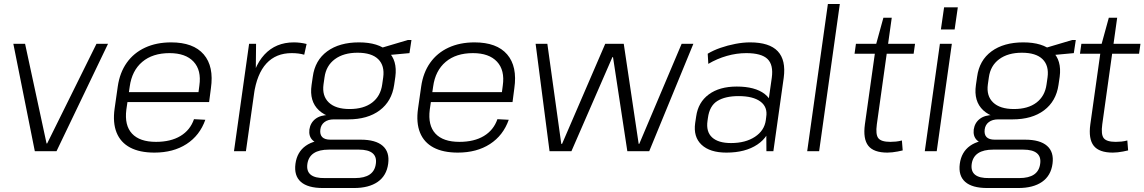

<svg xmlns="http://www.w3.org/2000/svg" viewBox="-20 -760 5752 965"><path d="M47 -540H106L214 -39H217L465 -540H523L264 0H155Z M756 7Q682 7 634 -18.5Q586 -44 566 -93.5Q546 -143 556 -214L572 -326Q582 -395 617 -444.5Q652 -494 709 -520.5Q766 -547 840 -547Q952 -547 1004 -486.5Q1056 -426 1040 -316L1031 -247H609L616 -297H989L975 -277L982 -330Q993 -407 953 -450Q913 -493 832 -493Q747 -493 695 -449Q643 -405 632 -325L615 -209Q605 -130 643.5 -88.5Q682 -47 764 -47Q838 -47 887 -76.5Q936 -106 955 -161L1012 -158Q984 -79 917.5 -36Q851 7 756 7Z M1232 -540H1267L1265 -346L1216 0H1156ZM1235 -305Q1252 -424 1309 -485.5Q1366 -547 1457 -547Q1473 -547 1489 -545Q1505 -543 1521 -539L1509 -485Q1482 -493 1446 -493Q1367 -493 1319 -441Q1271 -389 1256 -285Z M1730 -160Q1632 -160 1583 -205.5Q1534 -251 1546 -333L1552 -374Q1563 -457 1624.5 -502Q1686 -547 1784 -547Q1882 -547 1930 -502Q1978 -457 1967 -374L1961 -333Q1949 -251 1888.5 -205.5Q1828 -160 1730 -160ZM1603 185Q1527 185 1492 154Q1457 123 1465 63Q1473 4 1516.5 -27Q1560 -58 1637 -58H1793Q1868 -58 1903.5 -27Q1939 4 1931 63Q1923 123 1878.5 154Q1834 185 1759 185ZM1764 135Q1860 135 1869 63Q1874 28 1852.5 10Q1831 -8 1784 -8H1633Q1536 -8 1525 63Q1514 137 1613 135ZM1612 -36Q1571 -36 1551 -55.5Q1531 -75 1535 -109Q1540 -143 1565.5 -162.5Q1591 -182 1634 -182H1733L1730 -160H1658Q1629 -160 1611 -146.5Q1593 -133 1590 -109Q1587 -84 1599.5 -71Q1612 -58 1641 -58H1715L1712 -36ZM1737 -212Q1808 -212 1850.5 -244.5Q1893 -277 1901 -336L1906 -371Q1914 -430 1881 -462.5Q1848 -495 1777 -495Q1707 -495 1663 -462.5Q1619 -430 1611 -371L1606 -336Q1598 -278 1632.5 -245Q1667 -212 1737 -212ZM1892 -518 2030 -559H2048L2038 -493L1886 -479Z M2281 7Q2207 7 2159 -18.5Q2111 -44 2091 -93.5Q2071 -143 2081 -214L2097 -326Q2107 -395 2142 -444.5Q2177 -494 2234 -520.5Q2291 -547 2365 -547Q2477 -547 2529 -486.5Q2581 -426 2565 -316L2556 -247H2134L2141 -297H2514L2500 -277L2507 -330Q2518 -407 2478 -450Q2438 -493 2357 -493Q2272 -493 2220 -449Q2168 -405 2157 -325L2140 -209Q2130 -130 2168.5 -88.5Q2207 -47 2289 -47Q2363 -47 2412 -76.5Q2461 -106 2480 -161L2537 -158Q2509 -79 2442.5 -36Q2376 7 2281 7Z M2672 -540H2731L2801 -37H2805L3022 -540H3115L3190 -37H3193L3406 -540H3465L3243 0H3133L3061 -473H3058L2852 0H2742Z M3831 -173 3859 -369Q3868 -434 3837.5 -463.5Q3807 -493 3731 -493Q3682 -493 3633 -479Q3584 -465 3540 -439L3537 -490Q3565 -507 3601 -519.5Q3637 -532 3676 -539.5Q3715 -547 3750 -547Q3847 -547 3889 -502.5Q3931 -458 3919 -369L3867 0H3832ZM3631 7Q3548 7 3506 -32.5Q3464 -72 3474 -142L3479 -175Q3489 -246 3542.5 -285.5Q3596 -325 3683 -325Q3775 -325 3823.5 -287.5Q3872 -250 3862 -180L3857 -145Q3847 -74 3786.5 -33.5Q3726 7 3631 7ZM3654 -41Q3727 -41 3774.5 -72.5Q3822 -104 3829 -156L3831 -172Q3839 -222 3802 -249.5Q3765 -277 3692 -277Q3625 -277 3585.5 -252.5Q3546 -228 3538 -167L3536 -153Q3528 -98 3559 -69.5Q3590 -41 3654 -41Z M4201 -740 4097 0H4037L4141 -740Z M4440 7Q4371 7 4344 -27.5Q4317 -62 4327 -135L4384 -540L4420 -671H4462L4387 -135Q4380 -84 4394.5 -65.5Q4409 -47 4455 -47Q4469 -47 4483.5 -48.5Q4498 -50 4513 -54L4517 -4Q4505 -1 4491.5 1.5Q4478 4 4465 5.5Q4452 7 4440 7ZM4282 -540H4579L4572 -490H4275Z M4764 -540 4688 0H4628L4704 -540ZM4794 -723 4778 -612H4709L4725 -723Z M5069 -160Q4971 -160 4922 -205.5Q4873 -251 4885 -333L4891 -374Q4902 -457 4963.5 -502Q5025 -547 5123 -547Q5221 -547 5269 -502Q5317 -457 5306 -374L5300 -333Q5288 -251 5227.5 -205.5Q5167 -160 5069 -160ZM4942 185Q4866 185 4831 154Q4796 123 4804 63Q4812 4 4855.5 -27Q4899 -58 4976 -58H5132Q5207 -58 5242.5 -27Q5278 4 5270 63Q5262 123 5217.5 154Q5173 185 5098 185ZM5103 135Q5199 135 5208 63Q5213 28 5191.5 10Q5170 -8 5123 -8H4972Q4875 -8 4864 63Q4853 137 4952 135ZM4951 -36Q4910 -36 4890 -55.5Q4870 -75 4874 -109Q4879 -143 4904.5 -162.5Q4930 -182 4973 -182H5072L5069 -160H4997Q4968 -160 4950 -146.5Q4932 -133 4929 -109Q4926 -84 4938.5 -71Q4951 -58 4980 -58H5054L5051 -36ZM5076 -212Q5147 -212 5189.5 -244.5Q5232 -277 5240 -336L5245 -371Q5253 -430 5220 -462.5Q5187 -495 5116 -495Q5046 -495 5002 -462.5Q4958 -430 4950 -371L4945 -336Q4937 -278 4971.5 -245Q5006 -212 5076 -212ZM5231 -518 5369 -559H5387L5377 -493L5225 -479Z M5573 7Q5504 7 5477 -27.5Q5450 -62 5460 -135L5517 -540L5553 -671H5595L5520 -135Q5513 -84 5527.5 -65.5Q5542 -47 5588 -47Q5602 -47 5616.5 -48.5Q5631 -50 5646 -54L5650 -4Q5638 -1 5624.5 1.5Q5611 4 5598 5.5Q5585 7 5573 7ZM5415 -540H5712L5705 -490H5408Z"/></svg>

Font: Pathway Extreme 8pt Thin
Style: Italic
Weight: 100
Italic angle: -8°
Designer: Eduardo Rodriguez Tunni
Foundry: Eduardo Rodriguez Tunni
Version: Version 1.000